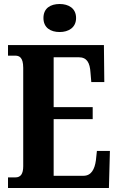

<svg xmlns="http://www.w3.org/2000/svg" viewBox="-20 -939 591 959"><path d="M278 -779C322 -779 360 -801 360 -849C360 -898 322 -919 278 -919C232 -919 197 -898 197 -849C197 -801 232 -779 278 -779ZM20 0H524L529 -185H464L459 -138C453 -94 436 -61 397 -61H248V-344H443V-404H248V-653H373C414 -653 429 -626 432 -576L436 -529H501L499 -714H20V-661H56C76 -661 96 -653 96 -600V-109C96 -70 83 -53 57 -53H20Z"/></svg>

Font: Noto Serif Lao ExtraCondensed ExtraBold
Style: Regular
Weight: 800
Width: 2
Designer: Monotype Design Team
Foundry: Monotype Imaging Inc.
Version: Version 2.003